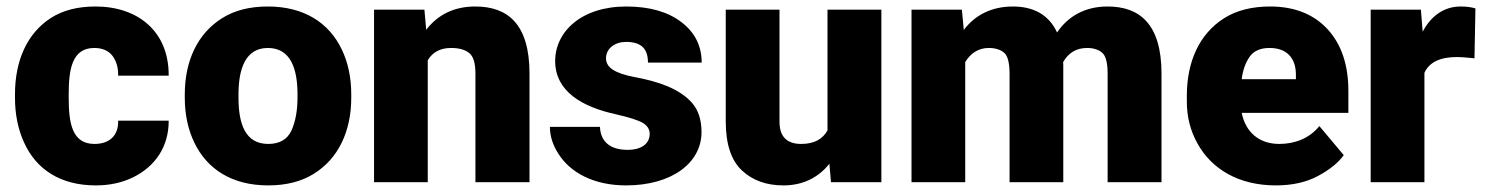

<svg xmlns="http://www.w3.org/2000/svg" viewBox="-20 -558 4549 588"><path d="M269.5 -117.2C200.7 -117.2 190.4 -180.7 190.4 -258.3V-269.5C190.4 -345.7 200.7 -411.1 268.6 -411.1C293.5 -411.1 312.5 -402.8 324.7 -386.7C336.9 -370.1 342.3 -350.1 341.8 -326.2H496.6C497.6 -460.9 403.3 -538.1 272.5 -538.1C217.8 -538.1 172.4 -526.4 135.7 -502.9C62.5 -455.6 25.9 -371.6 25.9 -269.5V-258.3C25.9 -207.5 35.2 -162.1 53.7 -121.6C90.3 -40.5 163.6 9.8 273.4 9.8C315.9 9.8 354 1.5 387.7 -15.1C455.1 -47.9 497.1 -108.9 496.6 -188.5H341.8C343.3 -143.6 315.9 -117.2 269.5 -117.2Z M545.9 -258.8C545.9 -207.5 555.7 -161.6 575.2 -121.1C614.3 -40 690.4 9.8 801.3 9.8C856.4 9.8 902.8 -2 940.4 -25.4C1016.1 -71.8 1055.7 -155.8 1055.7 -258.8V-269C1055.7 -320.3 1045.9 -366.7 1026.4 -407.2C987.3 -488.3 911.1 -538.1 800.3 -538.1C745.1 -538.1 698.7 -526.4 661.1 -502.9C585.4 -456.1 545.9 -372.1 545.9 -269ZM710.4 -269C710.4 -345.7 731 -411.1 800.3 -411.1C871.1 -411.1 891.1 -345.7 891.1 -269V-258.8C891.1 -219.2 884.8 -185.5 872.6 -158.2C859.9 -130.9 835.9 -117.2 801.3 -117.2C730.5 -117.2 710.4 -179.7 710.4 -258.8Z M1361.3 -411.1C1385.3 -411.1 1403.3 -406.2 1416.5 -396C1429.7 -385.7 1436 -364.7 1436 -333V0H1601.6V-332.5C1601.6 -485.8 1533.7 -538.1 1435.5 -538.1C1372.1 -538.1 1321.8 -514.2 1285.2 -466.8L1279.8 -528.3H1125.5V0H1290V-373.5C1304.2 -397 1326.7 -411.1 1361.3 -411.1Z M1969.7 -148.4C1969.7 -119.1 1946.3 -99.1 1901.9 -99.1C1853 -99.1 1819.3 -120.6 1817.4 -169.4H1664.1C1664.1 -141.1 1672.9 -113.3 1690.9 -85.9C1726.1 -30.8 1796.4 9.8 1897.5 9.8C2038.6 9.8 2128.4 -60.1 2128.4 -153.3C2128.4 -190.9 2118.7 -220.7 2099.6 -242.7C2060.5 -287.1 1995.1 -308.6 1924.3 -321.8C1862.3 -333.5 1835.9 -351.6 1835.9 -379.4C1835.9 -410.2 1863.8 -429.7 1897.5 -429.7C1945.8 -429.7 1964.4 -406.7 1964.4 -366.2H2128.9C2128.9 -417 2108.4 -458.5 2066.9 -490.2C2025.4 -522 1968.8 -538.1 1897.9 -538.1C1759.8 -538.1 1680.2 -460.4 1680.2 -371.1C1680.2 -278.3 1762.7 -230.5 1866.2 -208C1906.7 -198.7 1934.6 -189.9 1948.7 -181.6C1962.9 -172.9 1969.7 -161.6 1969.7 -148.4Z M2679.2 0V-528.3H2514.2V-158.7C2500 -132.8 2474.6 -117.2 2433.6 -117.2C2389.2 -117.2 2367.2 -140.1 2367.2 -185.5V-528.3H2202.6V-186.5C2202.6 -116.7 2219.2 -66.9 2252 -36.1C2284.7 -5.4 2327.1 9.8 2379.4 9.8C2439.9 9.8 2487.3 -15.1 2520 -56.6L2524.9 0Z M3007.8 -411.1C3027.8 -411.1 3043.9 -406.2 3055.2 -396.5C3066.4 -386.7 3071.8 -365.2 3071.8 -331.5V0H3236.3V-352.5C3236.3 -357.9 3236.3 -362.8 3235.8 -367.7C3251 -395 3275.4 -411.1 3309.1 -411.1C3328.6 -411.1 3344.2 -406.2 3355.5 -396.5C3366.7 -386.7 3372.1 -365.2 3372.1 -332.5V0H3537.1V-332.5C3537.1 -485.8 3468.8 -538.1 3372.1 -538.1C3302.2 -538.1 3250.5 -507.8 3217.3 -458.5C3191.9 -513.7 3144 -538.1 3082 -538.1C3016.1 -538.1 2965.3 -511.2 2931.6 -466.3L2925.8 -528.3H2771.5V0H2936V-367.7C2951.7 -394.5 2976.6 -411.1 3007.8 -411.1Z M3887.2 9.8C3938 9.8 3981.4 0 4017.1 -19.5C4052.7 -38.6 4079.1 -60.1 4095.2 -83L4020.5 -171.9C3989.3 -132.8 3942.9 -117.2 3897.9 -117.2C3835.4 -117.2 3794.4 -153.8 3782.7 -212.4H4109.4V-279.3C4109.4 -358.9 4088.4 -421.9 4045.9 -468.3C4003.4 -514.6 3944.3 -538.1 3869.6 -538.1C3813.5 -538.1 3766.1 -525.9 3728.5 -502C3652.3 -453.6 3614.7 -368.2 3614.7 -265.1V-246.6C3614.7 -200.2 3625.5 -157.7 3647 -119.1C3689.9 -41 3772.5 9.8 3887.2 9.8ZM3868.2 -411.1C3920.4 -411.1 3949.2 -380.4 3948.7 -328.1V-315.4H3782.7C3786.1 -343.3 3794.4 -366.2 3807.1 -384.3C3819.8 -402.3 3840.3 -411.1 3868.2 -411.1Z M4498.5 -532.2C4486.3 -536.1 4471.2 -538.1 4453.1 -538.1C4402.8 -538.1 4362.8 -509.8 4336.9 -460.9L4331.5 -528.3H4177.7V0H4342.3V-335C4356.9 -367.2 4390.1 -383.3 4441.4 -383.3C4456.5 -383.3 4482.4 -380.9 4495.6 -379.4Z"/></svg>

Font: Vazirmatn Black
Style: Regular
Weight: 900
Designer: Saber Rastikerdar
Foundry: Saber Rastikerdar
Version: Version 33.003